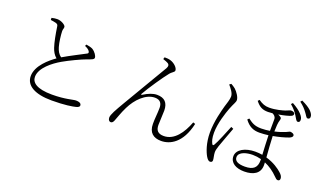

<svg xmlns="http://www.w3.org/2000/svg" viewBox="-87 -1340 3173 1910"><g transform="rotate(20 1500.0 -385.0)"><path d="M505 24C644 24 723 10 758 1C777 -4 792 -13 792 -25C792 -51 766 -59 736 -59C705 -59 631 -32 489 -32C325 -32 270 -82 270 -141C270 -238 387 -325 465 -370C531 -408 642 -461 701 -482C740 -496 766 -504 766 -522C766 -541 744 -578 709 -599C693 -607 668 -613 642 -617L633 -600C656 -590 678 -578 687 -560C693 -547 690 -539 672 -532C632 -510 523 -456 449 -412C418 -433 403 -463 392 -500C379 -543 370 -620 369 -658C368 -681 377 -689 376 -706C375 -727 325 -756 284 -756C266 -756 250 -754 224 -748L225 -726C239 -724 264 -721 281 -716C301 -710 305 -701 307 -685C318 -610 333 -529 351 -476C362 -443 380 -409 409 -386C346 -342 228 -246 228 -134C228 -33 329 24 505 24Z M1666 30C1759 30 1880 -28 1928 -245L1905 -253C1860 -133 1786 -25 1674 -25C1612 -25 1588 -56 1588 -111C1588 -156 1594 -219 1594 -265C1593 -346 1555 -388 1474 -388C1432 -388 1386 -370 1333 -337C1325 -331 1319 -337 1325 -345C1367 -420 1471 -573 1511 -621C1535 -653 1562 -658 1562 -677C1562 -707 1521 -744 1482 -756C1465 -762 1436 -765 1416 -764L1409 -743C1427 -737 1454 -728 1468 -718C1480 -708 1484 -694 1470 -668C1432 -601 1282 -353 1190 -194C1138 -105 1103 -45 1103 -13C1103 13 1118 26 1131 26C1146 26 1155 17 1163 -2C1177 -35 1195 -95 1227 -159C1277 -261 1367 -354 1464 -354C1523 -354 1541 -318 1541 -274C1541 -216 1532 -155 1533 -102C1533 -10 1585 30 1666 30Z M2197 57C2211 57 2219 48 2219 34C2219 13 2208 -19 2208 -49C2208 -66 2213 -87 2223 -117C2236 -156 2281 -274 2301 -329L2276 -340C2255 -288 2199 -149 2178 -117C2170 -104 2162 -105 2156 -117C2144 -141 2134 -170 2134 -228C2134 -328 2175 -449 2195 -502C2220 -567 2237 -585 2237 -609C2237 -639 2205 -687 2177 -712C2161 -725 2145 -735 2130 -743L2112 -730C2139 -698 2171 -660 2171 -623C2171 -592 2153 -540 2143 -508C2130 -458 2095 -340 2095 -214C2095 -104 2129 -18 2152 21C2166 44 2179 58 2197 58ZM2877 -614C2890 -613 2900 -620 2901 -636C2903 -657 2894 -675 2871 -700C2849 -724 2818 -747 2771 -773L2756 -757C2796 -723 2816 -696 2834 -669C2853 -640 2862 -615 2877 -614ZM2959 -679C2973 -678 2983 -686 2984 -701C2985 -721 2975 -740 2951 -765C2927 -787 2898 -805 2850 -828L2835 -811C2876 -780 2894 -759 2915 -731C2936 -706 2943 -680 2959 -679ZM2568 -605C2582 -605 2598 -606 2615 -608C2632 -600 2651 -586 2652 -560C2653 -536 2651 -483 2651 -435C2626 -431 2594 -427 2560 -427C2487 -427 2457 -450 2416 -480L2400 -464C2446 -403 2492 -382 2557 -382C2590 -382 2619 -385 2652 -389C2653 -328 2658 -245 2661 -185C2637 -189 2612 -191 2586 -191C2480 -191 2395 -145 2395 -74C2395 -4 2459 33 2547 33C2645 33 2712 -6 2712 -93L2711 -123C2761 -102 2810 -69 2855 -23C2867 -10 2878 0 2891 0C2906 0 2913 -10 2913 -25C2913 -45 2900 -64 2879 -82C2850 -108 2791 -151 2708 -174C2703 -242 2696 -332 2694 -396C2750 -406 2815 -423 2856 -439C2878 -448 2887 -459 2887 -470C2887 -488 2860 -496 2844 -496C2838 -496 2831 -490 2803 -478C2777 -467 2739 -454 2694 -444C2695 -495 2697 -537 2707 -567C2713 -585 2711 -594 2700 -601C2691 -607 2682 -612 2672 -616C2727 -625 2780 -639 2802 -649C2813 -654 2820 -663 2820 -672C2820 -689 2802 -697 2780 -697C2769 -697 2759 -689 2725 -677C2700 -669 2633 -649 2564 -649C2519 -649 2490 -661 2449 -689L2434 -674C2474 -623 2508 -605 2568 -605ZM2663 -140V-124C2663 -52 2627 -15 2537 -15C2465 -15 2427 -35 2427 -75C2427 -133 2512 -152 2573 -152C2602 -152 2632 -148 2663 -140Z"/></g></svg>

Font: Source Han Serif CN Light
Style: Regular
Weight: 300
Designer: Ryoko NISHIZUKA 西塚涼子 (kana & ideographs); Frank Grießhammer (Latin, Greek & Cyrillic); Wenlong ZHANG 张文龙 (bopomofo); San
Foundry: Adobe
Version: Version 2.003;hotconv 1.1.1;makeotfexe 2.6.0